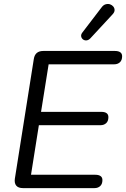

<svg xmlns="http://www.w3.org/2000/svg" viewBox="-20 -967 648 987"><path d="M466.1 0H98.2Q74.3 0 63.7 -12.6Q53 -25.3 56.4 -48.6L153.8 -663.7Q160.1 -705 202.4 -705H571.3Q588.8 -705 598.3 -698.2Q607.8 -691.4 607.8 -677.8Q607.8 -657.3 596.3 -646.8Q584.9 -636.4 567.4 -636.4H230L191 -392H501.2Q518.7 -392 528 -385.2Q537.2 -378.5 537.2 -364.8Q537.2 -344.3 525.8 -333.9Q514.3 -323.4 496.8 -323.4H179.8L139.4 -68.6H470Q487.5 -68.6 497 -61.8Q506.5 -55 506.5 -41.4Q506.5 -20.9 495 -10.4Q483.6 0 466.1 0ZM558 -892.5 444 -769.4Q434.7 -760.1 424.4 -759.4Q414.2 -758.6 406.6 -764.4Q399.1 -770.3 397.3 -779.8Q395.6 -789.3 402.9 -799.1L502.3 -929.1Q511.5 -941.8 523.5 -945Q535.5 -948.2 545.8 -944.8Q556 -941.3 562.7 -933.1Q569.3 -924.8 569 -914.3Q568.8 -903.8 558 -892.5Z"/></svg>

Font: Nunito Variable Extra Light
Style: Italic
Weight: 200
Italic angle: -9°
Designer: Vernon Adams
Foundry: Vernon Adams
Version: Version 3.602